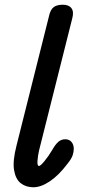

<svg xmlns="http://www.w3.org/2000/svg" viewBox="-20 -792 369 812"><path d="M121 0Q90 0 68 -17Q46 -34 39.5 -72.5Q33 -111 50 -177L189 -731Q195 -753 208 -762.5Q221 -772 246 -772Q271 -772 282 -757.5Q293 -743 286 -716L145 -155Q140 -133 138.5 -111.5Q137 -90 145 -90Q151 -90 168 -110.5Q185 -131 201 -158Q214 -181 226.5 -192Q239 -203 256 -203Q273 -203 282.5 -191.5Q292 -180 292 -163Q292 -149 287 -134.5Q282 -120 265 -99Q228 -50 190.5 -25Q153 0 121 0Z"/></svg>

Font: Edu TAS Beginner SemiBold
Style: Regular
Weight: 600
Version: Version 1.003